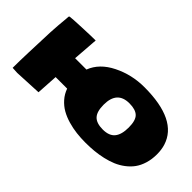

<svg xmlns="http://www.w3.org/2000/svg" viewBox="-47 -1234 1766 1766"><g transform="rotate(45 836.5 -350.5)"><path d="M600.1 -210.9H450.2L437.5 -1L173.8 11.7L110.4 8.3Q110.4 -75.7 114.7 -196.3L125 -471.7Q130.4 -568.8 139.6 -659.2L141.6 -688.5L147.5 -695.3Q172.9 -699.2 294.4 -704.3Q416 -709.5 463.4 -709.5H472.7L454.1 -460.4H601.6Q647.9 -582.5 789.1 -652.8Q930.2 -723.1 1093.8 -723.1Q1520.5 -723.1 1596.7 -477.5Q1612.3 -427.7 1612.1 -365Q1611.8 -302.2 1595.2 -247.8Q1578.6 -193.4 1549.8 -153.8Q1521 -114.3 1479.7 -83.3Q1438.5 -52.2 1392.1 -32.7Q1345.7 -13.2 1290.8 -0.7Q1235.8 11.7 1183.1 16.8Q1130.4 22 1070.1 22Q1009.8 22 953.1 15.4Q896.5 8.8 839.4 -7.8Q782.2 -24.4 736.8 -50.3Q691.4 -76.2 655 -117.2Q618.7 -158.2 600.1 -210.9ZM1100.6 -520.5Q941.9 -520.5 941.9 -344.2Q941.9 -253.9 978.8 -215.1Q1015.6 -176.3 1097.7 -176.3Q1179.7 -176.3 1216.8 -221.4Q1253.9 -266.6 1253.9 -358.4Q1253.9 -450.2 1217.5 -485.4Q1181.2 -520.5 1100.6 -520.5Z"/></g></svg>

Font: Seymour One
Style: Book
Weight: 400
Designer: vernon adams
Foundry: vernon adams
Version: Version 1.000; ttfautohint (v0.93) -l 8 -r 50 -G 200 -x 0 -w